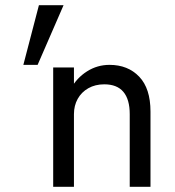

<svg xmlns="http://www.w3.org/2000/svg" viewBox="-20 -720 675 740"><path d="M265 -460H185V0H265ZM480 -280V0H560V-290Q560 -379 516.5 -424.5Q473 -470 402 -470Q355 -470 315.5 -445Q276 -420 252.5 -377.5Q229 -335 229 -280H265Q265 -313 279.5 -339Q294 -365 320.5 -380Q347 -395 382 -395Q431 -395 455.5 -366Q480 -337 480 -280ZM130 -700 70 -470H125L225 -700Z"/></svg>

Font: Jost* Book
Style: Regular
Weight: 400
Version: Version 3.000